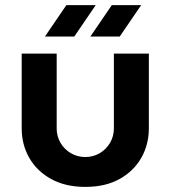

<svg xmlns="http://www.w3.org/2000/svg" viewBox="-20 -720 668 752"><path d="M314 12Q236 12 180 -19Q124 -50 94.5 -102Q65 -154 65 -217V-510H202V-217Q202 -186 217 -160.5Q232 -135 257.5 -120Q283 -105 314 -105Q345 -105 370.5 -120Q396 -135 411 -160.5Q426 -186 426 -217V-510H563V-217Q563 -154 533.5 -102Q504 -50 448.5 -19Q393 12 314 12ZM334 -577 418 -700H533L449 -577ZM156 -577 240 -700H355L271 -577Z"/></svg>

Font: MuseoModerno Thin SemiBold
Style: Regular
Weight: 600
Version: Version 1.003